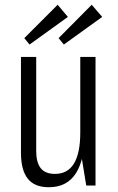

<svg xmlns="http://www.w3.org/2000/svg" viewBox="-20 -779 494 806"><path d="M132 -145Q132 -97 151 -73Q170 -49 211 -49Q264 -49 290.5 -92.5Q317 -136 317 -223L337 -290V-231Q337 -113 299.5 -53Q262 7 185 7Q125 7 96.5 -29Q68 -65 68 -138V-540H132ZM381 0H342L317 -154V-540H381ZM265 -708 104 -592 82 -619 222 -759ZM409 -708 248 -592 226 -619 365 -759Z"/></svg>

Font: Pathway Extreme Condensed ExtraLight
Style: Regular
Weight: 250
Width: 3
Version: Version 1.001;gftools[0.9.26]